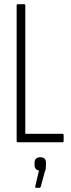

<svg xmlns="http://www.w3.org/2000/svg" viewBox="-20 -675 337 911"><path d="M64 0Q59 0 59 -6V-649Q59 -655 64 -655H95Q100 -655 100 -649V-40H276Q282 -40 282 -34V-6Q282 0 276 0ZM150 216Q146 216 147 210L165 134Q156 133 150 126.5Q144 120 144 108V97Q144 84 151.5 77.5Q159 71 171 71Q185 71 191.5 77.5Q198 84 198 98V109Q198 118 197 125.5Q196 133 192 142L173 212Q171 216 168 216Z"/></svg>

Font: Sofia Sans Extra Condensed Light
Style: Regular
Weight: 300
Designer: Botio Nikoltchev, Ani Petrova
Foundry: lettersoup
Version: Version 4.101